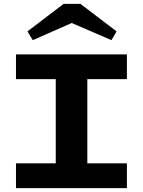

<svg xmlns="http://www.w3.org/2000/svg" viewBox="-20 -965 733 985"><path d="M428 -559V-127H631V0H62V-127H266V-559H62V-686H631V-559ZM121 -804 306 -945H393L578 -804L552 -759L348 -847L148 -759Z"/></svg>

Font: BioRhyme Expanded ExtraBold
Style: Regular
Weight: 800
Width: 7
Designer: Aoife Mooney
Foundry: Aoife Mooney Type
Version: Version 1.000